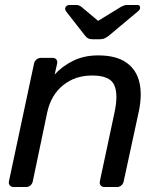

<svg xmlns="http://www.w3.org/2000/svg" viewBox="-20 -753 646 773"><path d="M35 0Q25 0 19.5 -6.5Q14 -13 16 -23L117 -497Q119 -507 127 -513.5Q135 -520 145 -520H192Q202 -520 207 -513.5Q212 -507 210 -497L200 -453Q231 -487 275 -508.5Q319 -530 375 -530Q447 -530 488 -501.5Q529 -473 541 -422.5Q553 -372 539 -305L478 -23Q476 -13 468.5 -6.5Q461 0 451 0H401Q391 0 385.5 -6.5Q380 -13 382 -23L441 -300Q457 -374 439.5 -411.5Q422 -449 351 -449Q282 -449 233.5 -409.5Q185 -370 170 -300L112 -23Q110 -13 102.5 -6.5Q95 0 85 0ZM352 -595Q344 -595 337 -597.5Q330 -600 322 -610L247 -706Q242 -713 242 -718Q243 -725 248 -729Q253 -733 259 -733H286Q293 -733 298 -731Q303 -729 307 -726L375 -669L468 -726Q474 -729 479.5 -731Q485 -733 491 -733H533Q545 -733 544 -721Q544 -714 535 -707L419 -610Q406 -600 398.5 -597.5Q391 -595 382 -595Z"/></svg>

Font: Rubik
Style: Italic
Weight: 400
Italic angle: -12°
Designer: Hubert and Fischer
Foundry: Hubert and Fischer
Version: Version 2.300;gftools[0.9.30]